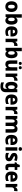

<svg xmlns="http://www.w3.org/2000/svg" viewBox="3944 -4752 1048 8976"><g transform="rotate(90 4468.0 -264.0)"><path d="M540 -276C540 -458 437 -559 291 -559C128 -559 40 -451 40 -276C40 -105 135 10 289 10C454 10 540 -106 540 -276ZM202 -275C202 -381 228 -431 290 -431C353 -431 378 -380 378 -276C378 -171 353 -118 290 -118C228 -118 202 -171 202 -275Z M806 -583V-760H646V0H771L796 -57H806C838 -17 873 10 941 10C1057 10 1132 -92 1132 -276C1132 -458 1057 -559 946 -559C878 -559 835 -527 806 -478H800C803 -511 806 -550 806 -583ZM890 -429C941 -429 969 -379 969 -278C969 -174 940 -120 892 -120C828 -120 806 -170 806 -271V-294C807 -384 829 -429 890 -429Z M1454 -559C1304 -559 1211 -462 1211 -271C1211 -84 1311 10 1473 10C1551 10 1605 -2 1656 -30V-153C1599 -123 1550 -110 1488 -110C1413 -110 1373 -154 1370 -231H1686V-309C1686 -470 1599 -559 1454 -559ZM1457 -444C1511 -444 1539 -402 1539 -338H1373C1376 -413 1410 -444 1457 -444Z M2086 -559C2022 -559 1970 -512 1943 -460H1935L1911 -549H1791V0H1950V-277C1950 -370 2007 -403 2074 -403C2092 -403 2111 -401 2122 -397L2134 -554C2120 -557 2101 -559 2086 -559Z M2375 -583V-760H2215V0H2340L2365 -57H2375C2407 -17 2442 10 2510 10C2626 10 2701 -92 2701 -276C2701 -458 2626 -559 2515 -559C2447 -559 2404 -527 2375 -478H2369C2372 -511 2375 -550 2375 -583ZM2459 -429C2510 -429 2538 -379 2538 -278C2538 -174 2509 -120 2461 -120C2397 -120 2375 -170 2375 -271V-294C2376 -384 2398 -429 2459 -429Z M2873 -687C2873 -640 2903 -617 2944 -617C2984 -617 3016 -641 3016 -687C3016 -734 2984 -758 2944 -758C2903 -758 2873 -735 2873 -687ZM3073 -687C3073 -641 3103 -617 3145 -617C3186 -617 3217 -641 3217 -687C3217 -734 3186 -758 3145 -758C3103 -758 3073 -735 3073 -687ZM3283 -549H3124V-290C3124 -182 3106 -122 3031 -122C2984 -122 2964 -161 2964 -237V-549H2805V-192C2805 -56 2874 10 2982 10C3046 10 3101 -15 3133 -69H3141L3161 0H3283Z M3712 -559C3648 -559 3596 -512 3569 -460H3561L3537 -549H3417V0H3576V-277C3576 -370 3633 -403 3700 -403C3718 -403 3737 -401 3748 -397L3760 -554C3746 -557 3727 -559 3712 -559Z M3996 -559C3878 -559 3806 -455 3806 -273C3806 -95 3877 10 3992 10C4055 10 4099 -16 4132 -71H4136C4134 -49 4132 -21 4132 0V9C4132 83 4094 116 4023 116C3957 116 3898 103 3833 74V205C3891 230 3949 240 4022 240C4204 240 4291 151 4291 -14V-549H4155L4142 -480H4137C4103 -534 4059 -559 3996 -559ZM4050 -429C4114 -429 4140 -383 4140 -277V-254C4140 -158 4112 -119 4052 -119C3995 -119 3968 -167 3968 -270C3968 -376 3995 -429 4050 -429Z M4640 -559C4490 -559 4397 -462 4397 -271C4397 -84 4497 10 4659 10C4737 10 4791 -2 4842 -30V-153C4785 -123 4736 -110 4674 -110C4599 -110 4559 -154 4556 -231H4872V-309C4872 -470 4785 -559 4640 -559ZM4643 -444C4697 -444 4725 -402 4725 -338H4559C4562 -413 4596 -444 4643 -444Z M5272 -559C5208 -559 5156 -512 5129 -460H5121L5097 -549H4977V0H5136V-277C5136 -370 5193 -403 5260 -403C5278 -403 5297 -401 5308 -397L5320 -554C5306 -557 5287 -559 5272 -559Z M6007 -559C5945 -559 5891 -534 5861 -482H5850C5824 -531 5776 -559 5702 -559C5636 -559 5580 -533 5552 -480H5544L5524 -549H5401V0H5561V-252C5561 -368 5580 -428 5647 -428C5691 -428 5711 -390 5711 -313V0H5871V-268C5871 -373 5893 -428 5956 -428C6000 -428 6021 -391 6021 -312V0H6181V-359C6181 -497 6122 -559 6007 -559Z M6528 -559C6378 -559 6285 -462 6285 -271C6285 -84 6385 10 6547 10C6625 10 6679 -2 6730 -30V-153C6673 -123 6624 -110 6562 -110C6487 -110 6447 -154 6444 -231H6760V-309C6760 -470 6673 -559 6528 -559ZM6531 -444C6585 -444 6613 -402 6613 -338H6447C6450 -413 6484 -444 6531 -444Z M6945 -768C6893 -768 6859 -747 6859 -689C6859 -632 6894 -611 6945 -611C6995 -611 7031 -632 7031 -689C7031 -747 6996 -768 6945 -768ZM7024 -549H6865V0H7024Z M7518 -165C7518 -259 7466 -299 7383 -337C7298 -377 7284 -387 7284 -410C7284 -430 7301 -441 7335 -441C7376 -441 7421 -424 7468 -401L7513 -515C7451 -545 7396 -559 7332 -559C7207 -559 7128 -505 7128 -402C7128 -314 7170 -270 7258 -231C7350 -190 7362 -176 7362 -152C7362 -127 7343 -113 7298 -113C7250 -113 7184 -131 7129 -158V-21C7184 2 7234 10 7302 10C7446 10 7518 -53 7518 -165Z M7846 -121C7813 -121 7794 -139 7794 -178V-426H7924V-549H7794V-663H7689L7647 -547L7570 -498V-426H7634V-174C7634 -38 7695 10 7797 10C7853 10 7896 -1 7931 -18V-138C7902 -128 7875 -121 7846 -121Z M8241 -559C8091 -559 7998 -462 7998 -271C7998 -84 8098 10 8260 10C8338 10 8392 -2 8443 -30V-153C8386 -123 8337 -110 8275 -110C8200 -110 8160 -154 8157 -231H8473V-309C8473 -470 8386 -559 8241 -559ZM8244 -444C8298 -444 8326 -402 8326 -338H8160C8163 -413 8197 -444 8244 -444Z M8873 -559C8809 -559 8757 -512 8730 -460H8722L8698 -549H8578V0H8737V-277C8737 -370 8794 -403 8861 -403C8879 -403 8898 -401 8909 -397L8921 -554C8907 -557 8888 -559 8873 -559Z"/></g></svg>

Font: Noto Sans Sinhala UI SemiCondensed ExtraBold
Style: Regular
Weight: 800
Width: 4
Designer: Jelle Bosma - Monotype Design Team
Foundry: Monotype Imaging Inc.
Version: Version 2.006